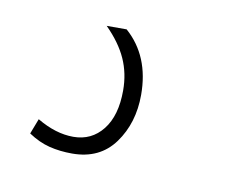

<svg xmlns="http://www.w3.org/2000/svg" viewBox="-40 -51 414 322"><g transform="rotate(10 167.0 109.5)"><path d="M24 199 34 173Q66 192 96 192Q127 192 146 168Q165 144 165 101Q165 72 154 47.5Q143 23 119 -1H153Q196 37 196 103Q196 151 171 185.5Q146 220 99 220Q78 220 60 215.5Q42 211 24 199Z"/></g></svg>

Font: Georama ExtraLight
Style: Italic
Weight: 200
Italic angle: -9°
Designer: Jean-Baptiste Levee
Foundry: Production Type
Version: Version 1.000